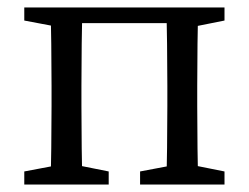

<svg xmlns="http://www.w3.org/2000/svg" viewBox="-20 -494 666 514"><path d="M45 0H271V-35L171 -55H151L45 -35V0ZM45 -439 151 -419H158V-474H45V-439ZM115 0H201C199 -45 198 -146 198 -210V-264C198 -328 199 -429 201 -474H115C117 -429 118 -328 118 -264V-210C118 -146 117 -45 115 0ZM158 -432H468V-474H158V-432ZM355 0H581V-35L481 -55H461L355 -35V0ZM425 0H511C509 -45 508 -146 508 -210V-264C508 -328 509 -429 511 -474H425C427 -429 428 -328 428 -264V-210C428 -146 427 -45 425 0ZM468 -419H481L581 -439V-474H468V-419Z"/></svg>

Font: Source Serif Variable
Style: Regular
Weight: 389
Designer: Frank Grießhammer
Foundry: Adobe Systems Incorporated
Version: Version 3.001;hotconv 1.0.111;makeotfexe 2.5.65597